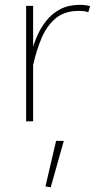

<svg xmlns="http://www.w3.org/2000/svg" viewBox="-20 -508 417 804"><path d="M214.8 82 170.4 272.5 192.4 276.4 247.1 82ZM89.4 -483.4V0H118.7V-264.2V-483.4ZM349.6 -456.5 357.4 -482.4Q348.1 -484.9 337.4 -486.3Q326.7 -487.8 315.4 -487.8Q267.6 -487.8 232.4 -469.5Q197.3 -451.2 172.4 -419.4Q147.5 -387.7 130.9 -346.4Q114.3 -305.2 103.5 -258.8L119.1 -237.3Q132.8 -298.3 154.5 -349.4Q176.3 -400.4 213.4 -431.4Q250.5 -462.4 309.6 -462.4Q336.9 -462.4 349.6 -456.5Z"/></svg>

Font: Estedad VF
Style: Regular
Weight: 100
Designer: Amin Abedi
Version: Version 7.3